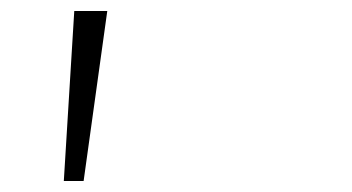

<svg xmlns="http://www.w3.org/2000/svg" viewBox="-20 -678 640 349"><path d="M115 -658H175L132 -349H96Z"/></svg>

Font: Ysabeau SC Semilight
Style: Regular
Weight: 300
Designer: Christian Thalmann (Catharsis Fonts)
Version: Version 0.003